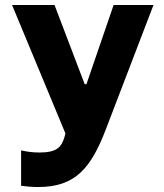

<svg xmlns="http://www.w3.org/2000/svg" viewBox="-20 -561 660 773"><path d="M28.5 -541 243.5 -23.5 239.5 -9C227.5 31.5 208.5 53 139 53C113 53 89.5 50 65 44.5V187C87.5 190 110 192 134 192C285.5 192 347.5 113 407 -42.5L598 -541H437.5L328 -222H321L199.5 -541Z"/></svg>

Font: Monaspace Neon ExtraBold
Style: Regular
Weight: 800
Designer: Riley Cran & the Lettermatic Team
Foundry: Lettermatic
Version: Version 1.200 (Monaspace Neon)